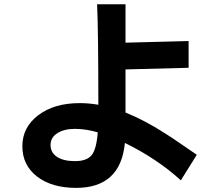

<svg xmlns="http://www.w3.org/2000/svg" viewBox="-20 -828 1040 918"><path d="M361.3 -335Q405.3 -335 450.2 -327.1Q450.2 -675.8 444.3 -807.6H580.1V-624L881.8 -631.8V-503.9L580.1 -496.1V-290Q671.9 -252.9 767.6 -191.4Q797.9 -172.9 855.5 -132.8Q913.1 -92.8 920.9 -87.9L844.7 34.2Q729.5 -70.3 577.1 -144.5Q556.6 70.3 343.8 70.3Q227.5 70.3 157.2 16.1Q86.9 -38.1 86.9 -128.9Q86.9 -219.7 163.1 -277.3Q239.3 -335 361.3 -335ZM447.3 -195.3Q389.6 -211.9 338.4 -211.9Q287.1 -211.9 254.4 -191.4Q221.7 -170.9 221.7 -134.8Q221.7 -98.6 252.4 -78.1Q283.2 -57.6 338.9 -57.6Q394.5 -57.6 418 -85.9Q441.4 -114.3 447.3 -195.3Z"/></svg>

Font: GenEi M Gothic v2 Bold
Style: Regular
Weight: 700
Version: Version 2.0